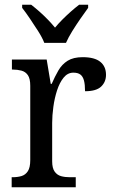

<svg xmlns="http://www.w3.org/2000/svg" viewBox="-20 -786 479 806"><path d="M29 0V-42H32Q54 -42 70.5 -47Q87 -52 97 -67.5Q107 -83 107 -114V-426Q107 -456 97 -470.5Q87 -485 70 -489.5Q53 -494 33 -494H30V-536H176L193 -434H197Q210 -464 225 -490Q240 -516 264 -531Q288 -546 327 -546Q377 -546 401 -526.5Q425 -507 425 -472Q425 -442 404.5 -422.5Q384 -403 337 -403Q337 -431 332.5 -448Q328 -465 317.5 -473Q307 -481 288 -481Q264 -481 247 -460Q230 -439 219.5 -406.5Q209 -374 204 -337.5Q199 -301 199 -270V-109Q199 -80 209.5 -65.5Q220 -51 236.5 -46.5Q253 -42 273 -42H298V0ZM166 -606Q157 -629 140 -655.5Q123 -682 105.5 -708Q88 -734 73 -753V-766H111Q128 -753 146 -737Q164 -721 180.5 -704Q197 -687 211 -670Q225 -687 242 -704Q259 -721 277 -737Q295 -753 312 -766H350V-753Q336 -734 318 -708Q300 -682 283.5 -655.5Q267 -629 257 -606Z"/></svg>

Font: Noto Serif Thai SemiCondensed
Style: Regular
Weight: 400
Width: 4
Designer: Monotype Design Team
Foundry: Monotype Imaging Inc.
Version: Version 2.002